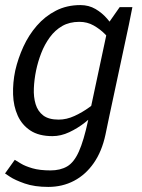

<svg xmlns="http://www.w3.org/2000/svg" viewBox="-20 -528 558 756"><path d="M409.3 -440 487.3 -430 410.3 -70 327.2 -55ZM410.3 -70 395.3 2Q381.3 68 349.2 114Q317.2 160 271.4 184Q225.7 208 169.7 208L178.7 143Q217.5 143 244.3 127.3Q271.2 111.7 290.5 68.8Q309.8 26 327.2 -55ZM409.3 -440 451.3 -500H501.3L487.3 -430ZM389.7 -153.3 414.7 -145Q414.7 -145 401.6 -129.5Q388.5 -114 366.1 -91.2Q343.7 -68.5 314.8 -45.8Q285.8 -23 252.8 -7.5Q219.7 8 186.7 8L210.8 -57Q242.2 -57 273.5 -71.5Q304.8 -86 331.2 -105.2Q357.5 -124.3 373.6 -138.8Q389.7 -153.3 389.7 -153.3ZM431.2 -346.7Q431.2 -346.7 421.2 -361.2Q411.2 -375.7 392.8 -394.3Q374.3 -413 349.1 -427.5Q323.8 -442 292.5 -442L296.7 -508Q329.7 -508 356.1 -492.5Q382.5 -477 402 -454.2Q421.5 -431.5 434.2 -408.8Q446.8 -386 453.2 -370.5Q459.5 -355 459.5 -355ZM292.5 -442Q253.7 -442 225.2 -425.7Q196.7 -409.3 176.2 -381.2Q155.7 -353.2 142.5 -319.2Q129.3 -285.3 122 -250Q114.8 -214.7 113.3 -180.2Q111.8 -145.8 120.3 -117.8Q128.8 -89.7 150.4 -73.3Q172 -57 210.8 -57L186.7 8Q133 8 99.7 -14Q66.3 -36 49.7 -73Q33 -110 31.5 -156Q30 -202 40 -250Q51 -298 72 -344Q93 -390 125.2 -427Q157.3 -464 200.2 -486Q243 -508 296.7 -508ZM38.2 101.3Q46.2 106.3 62.6 116.2Q79 126.2 107.6 134.6Q136.2 143 179.7 143L170.7 208Q115.7 208 77.2 194.5Q38.8 181 19.3 168Q-0.2 155 -0.2 155Z"/></svg>

Font: Epunda Sans Light
Style: Italic
Weight: 300
Italic angle: -12.0243°
Designer: Simon Atzbach
Foundry: typofactur
Version: Version 2.204